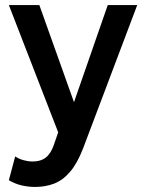

<svg xmlns="http://www.w3.org/2000/svg" viewBox="-20 -515 572 759"><path d="M119 224Q92 224 66 218Q40 212 15 197.5L40 103.5Q55.5 113.5 74 118.5Q92.5 123.5 107 123.5Q142 123.5 162 107Q182 90.5 193.5 56L210 8L15 -495H135.5L272.5 -111L406 -495H522.5L308.5 71.5Q285.5 131 257 164.2Q228.5 197.5 194 210.8Q159.5 224 119 224Z"/></svg>

Font: Geologica Roman
Style: Regular
Weight: 400
Designer: Sindre Bremnes, Frode Helland
Foundry: Monokrom Skriftforlag AS
Version: Version 1.010;gftools[0.9.28]